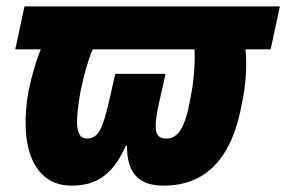

<svg xmlns="http://www.w3.org/2000/svg" viewBox="-20 -573 899 603"><path d="M205 10C280 10 334 -22 375 -115H379C378 -22 423 10 494 10C626 10 709 -75 740 -249C752 -306 756 -361 751 -418H830L859 -553H57L28 -418H108C93 -382 81 -340 70 -289C39 -118 82 10 205 10ZM253 -138C216 -138 216 -189 233 -287C243 -334 254 -377 271 -418H591C593 -366 588 -313 578 -264C562 -171 538 -138 504 -138C467 -138 459 -160 481 -257L500 -341H342L323 -257C302 -166 288 -138 253 -138Z"/></svg>

Font: Noto Sans ExtraCondensed Black
Style: Italic
Weight: 900
Width: 2
Italic angle: -12°
Designer: Monotype Design Team
Foundry: Monotype Imaging Inc.
Version: Version 2.013